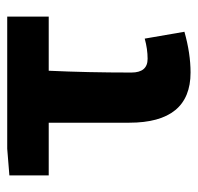

<svg xmlns="http://www.w3.org/2000/svg" viewBox="-28 -508 548 532"><g transform="rotate(-90 246.0 -242.0)"><path d="M311 12Q172 12 172 -158V-381H26V-490L100 -496H466V-381H316Q311 -274 311 -152Q311 -107 349 -107Q376 -107 405 -115L424 -5Q364 12 311 12Z"/></g></svg>

Font: Toshiba Sans
Style: Bold
Weight: 700
Designer: Paul D. Hunt
Foundry: Toshiba Corporation
Version: Version 2.020;PS 2.0;hotconv 1.0.86;makeotf.lib2.5.63406